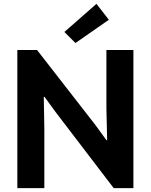

<svg xmlns="http://www.w3.org/2000/svg" viewBox="-20 -980 785 1000"><path d="M70.3 -719.7H172.9L477.5 -328.1L534.2 -250H538.1L534.2 -413.1V-719.7H674.8V0H572.3L269.5 -396.5L211.9 -475.6H208L210.9 -309.6V0H70.3ZM315.4 -813.5 482.4 -960 546.9 -877 373 -755.9Z"/></svg>

Font: Reddit Sans Strawberry
Style: Bold
Weight: 700
Designer: Stephen Hutchings
Foundry: Reddit
Version: Version 1.013